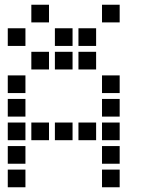

<svg xmlns="http://www.w3.org/2000/svg" viewBox="-20 -808 640 815"><path d="M114 -788Q113 -788 113 -788Q113 -788 113 -787V-714Q113 -713 113 -713Q113 -713 114 -713H187Q188 -713 188 -713Q188 -713 188 -714V-787Q188 -788 188 -788Q188 -788 187 -788ZM414 -788Q413 -788 413 -788Q413 -788 413 -787V-714Q413 -713 413 -713Q413 -713 414 -713H487Q488 -713 488 -713Q488 -713 488 -714V-787Q488 -788 488 -788Q488 -788 487 -788ZM14 -688Q13 -688 13 -688Q13 -688 13 -687V-614Q13 -613 13 -613Q13 -613 14 -613H87Q88 -613 88 -613Q88 -613 88 -614V-687Q88 -688 88 -688Q88 -688 87 -688ZM214 -688Q213 -688 213 -688Q213 -688 213 -687V-614Q213 -613 213 -613Q213 -613 214 -613H287Q288 -613 288 -613Q288 -613 288 -614V-687Q288 -688 288 -688Q288 -688 287 -688ZM314 -688Q313 -688 313 -688Q313 -688 313 -687V-614Q313 -613 313 -613Q313 -613 314 -613H387Q388 -613 388 -613Q388 -613 388 -614V-687Q388 -688 388 -688Q388 -688 387 -688ZM114 -588Q113 -588 113 -588Q113 -588 113 -587V-514Q113 -513 113 -513Q113 -513 114 -513H187Q188 -513 188 -513Q188 -513 188 -514V-587Q188 -588 188 -588Q188 -588 187 -588ZM214 -588Q213 -588 213 -588Q213 -588 213 -587V-514Q213 -513 213 -513Q213 -513 214 -513H287Q288 -513 288 -513Q288 -513 288 -514V-587Q288 -588 288 -588Q288 -588 287 -588ZM314 -588Q313 -588 313 -588Q313 -588 313 -587V-514Q313 -513 313 -513Q313 -513 314 -513H387Q388 -513 388 -513Q388 -513 388 -514V-587Q388 -588 388 -588Q388 -588 387 -588ZM14 -488Q13 -488 13 -488Q13 -488 13 -487V-414Q13 -413 13 -413Q13 -413 14 -413H87Q88 -413 88 -413Q88 -413 88 -414V-487Q88 -488 88 -488Q88 -488 87 -488ZM414 -488Q413 -488 413 -488Q413 -488 413 -487V-414Q413 -413 413 -413Q413 -413 414 -413H487Q488 -413 488 -413Q488 -413 488 -414V-487Q488 -488 488 -488Q488 -488 487 -488ZM14 -388Q13 -388 13 -388Q13 -388 13 -387V-314Q13 -313 13 -313Q13 -313 14 -313H87Q88 -313 88 -313Q88 -313 88 -314V-387Q88 -388 88 -388Q88 -388 87 -388ZM414 -388Q413 -388 413 -388Q413 -388 413 -387V-314Q413 -313 413 -313Q413 -313 414 -313H487Q488 -313 488 -313Q488 -313 488 -314V-387Q488 -388 488 -388Q488 -388 487 -388ZM14 -288Q13 -288 13 -288Q13 -288 13 -287V-214Q13 -213 13 -213Q13 -213 14 -213H87Q88 -213 88 -213Q88 -213 88 -214V-287Q88 -288 88 -288Q88 -288 87 -288ZM114 -288Q113 -288 113 -288Q113 -288 113 -287V-214Q113 -213 113 -213Q113 -213 114 -213H187Q188 -213 188 -213Q188 -213 188 -214V-287Q188 -288 188 -288Q188 -288 187 -288ZM214 -288Q213 -288 213 -288Q213 -288 213 -287V-214Q213 -213 213 -213Q213 -213 214 -213H287Q288 -213 288 -213Q288 -213 288 -214V-287Q288 -288 288 -288Q288 -288 287 -288ZM314 -288Q313 -288 313 -288Q313 -288 313 -287V-214Q313 -213 313 -213Q313 -213 314 -213H387Q388 -213 388 -213Q388 -213 388 -214V-287Q388 -288 388 -288Q388 -288 387 -288ZM414 -288Q413 -288 413 -288Q413 -288 413 -287V-214Q413 -213 413 -213Q413 -213 414 -213H487Q488 -213 488 -213Q488 -213 488 -214V-287Q488 -288 488 -288Q488 -288 487 -288ZM14 -188Q13 -188 13 -188Q13 -188 13 -187V-114Q13 -113 13 -113Q13 -113 14 -113H87Q88 -113 88 -113Q88 -113 88 -114V-187Q88 -188 88 -188Q88 -188 87 -188ZM414 -188Q413 -188 413 -188Q413 -188 413 -187V-114Q413 -113 413 -113Q413 -113 414 -113H487Q488 -113 488 -113Q488 -113 488 -114V-187Q488 -188 488 -188Q488 -188 487 -188ZM14 -88Q13 -88 13 -88Q13 -88 13 -87V-14Q13 -13 13 -13Q13 -13 14 -13H87Q88 -13 88 -13Q88 -13 88 -14V-87Q88 -88 88 -88Q88 -88 87 -88ZM414 -88Q413 -88 413 -88Q413 -88 413 -87V-14Q413 -13 413 -13Q413 -13 414 -13H487Q488 -13 488 -13Q488 -13 488 -14V-87Q488 -88 488 -88Q488 -88 487 -88Z"/></svg>

Font: Doto
Style: Bold
Weight: 700
Monospace: yes
Version: Version 1.000